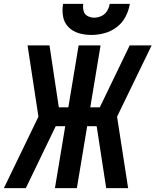

<svg xmlns="http://www.w3.org/2000/svg" viewBox="-36 -969 801 989"><path d="M-16 0H97L251 -319H300L247 0H360L413 -319H462L511 0H624L567 -368L745 -735H632L478 -416H429L482 -735H369L316 -416H267L219 -735H106L162 -368ZM434 -789Q468 -789 502 -798Q536 -807 565.5 -829.5Q595 -852 611 -883.5Q627 -915 633 -949H529Q526 -930 515.5 -912.5Q505 -895 486.5 -886.5Q468 -878 449 -878Q431 -878 415 -886.5Q399 -895 394.5 -913Q390 -931 393 -949H289Q283 -916 289 -883.5Q295 -851 317 -829Q339 -807 370 -798Q401 -789 434 -789Z"/></svg>

Font: Iosevka Sparkle SmBdObl
Style: Regular
Weight: 600
Italic angle: -9°
Designer: Belleve Invis
Foundry: Belleve Invis
Version: Version 4.5.0; ttfautohint (v1.8.3)